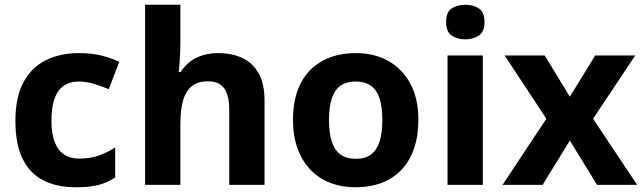

<svg xmlns="http://www.w3.org/2000/svg" viewBox="-20 -780 2713 810"><path d="M300 10Q219 10 162 -19.5Q105 -49 75 -111Q45 -173 45 -270Q45 -370 79 -433Q113 -496 173.5 -526Q234 -556 313 -556Q369 -556 410.5 -545Q452 -534 483 -519L439 -404Q404 -418 373.5 -427Q343 -436 313 -436Q274 -436 248 -417.5Q222 -399 209.5 -362.5Q197 -326 197 -271Q197 -217 210.5 -181.5Q224 -146 250 -128.5Q276 -111 313 -111Q360 -111 396 -123.5Q432 -136 466 -158V-31Q432 -9 394.5 0.5Q357 10 300 10Z M741 -605Q741 -565 738.5 -528Q736 -491 734 -476H742Q760 -504 784 -521.5Q808 -539 837.5 -547.5Q867 -556 900 -556Q959 -556 1003 -535Q1047 -514 1071.5 -470Q1096 -426 1096 -356V0H947V-319Q947 -378 925.5 -407.5Q904 -437 859 -437Q814 -437 788.5 -416Q763 -395 752 -355Q741 -315 741 -257V0H592V-760H741Z M1745 -274Q1745 -206 1726.5 -153Q1708 -100 1673.5 -63.5Q1639 -27 1590 -8.5Q1541 10 1479 10Q1422 10 1373.5 -8.5Q1325 -27 1290 -63.5Q1255 -100 1235.5 -153Q1216 -206 1216 -274Q1216 -365 1248 -427.5Q1280 -490 1340 -523Q1400 -556 1482 -556Q1559 -556 1618 -523Q1677 -490 1711 -427.5Q1745 -365 1745 -274ZM1368 -274Q1368 -220 1379.5 -183.5Q1391 -147 1416 -128.5Q1441 -110 1481 -110Q1521 -110 1545.5 -128.5Q1570 -147 1581.5 -183.5Q1593 -220 1593 -274Q1593 -328 1581.5 -364Q1570 -400 1545 -418Q1520 -436 1480 -436Q1421 -436 1394.5 -395.5Q1368 -355 1368 -274Z M2017 -546V0H1868V-546ZM1943 -760Q1976 -760 2000 -744.5Q2024 -729 2024 -687Q2024 -646 2000 -630Q1976 -614 1943 -614Q1909 -614 1885.5 -630Q1862 -646 1862 -687Q1862 -729 1885.5 -744.5Q1909 -760 1943 -760Z M2285 -279 2109 -546H2278L2384 -372L2491 -546H2660L2482 -279L2668 0H2499L2384 -187L2269 0H2100Z"/></svg>

Font: Noto Sans Armenian
Style: Bold
Weight: 700
Version: Version 2.007